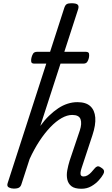

<svg xmlns="http://www.w3.org/2000/svg" viewBox="-20 -1150 691 1186"><path d="M483 16Q441 16 421 0Q401 -16 395.5 -42Q390 -68 395.5 -98Q401 -128 410 -157L473 -344Q487 -387 477.5 -413.5Q468 -440 426 -440Q395 -440 360.5 -420.5Q326 -401 291 -364.5Q256 -328 223.5 -278.5Q191 -229 163 -168L112 -11Q108 2 98 8.5Q88 15 65 15Q49 15 35 8Q21 1 27 -18L376 -1098Q382 -1118 391.5 -1124Q401 -1130 421 -1130Q452 -1130 460.5 -1120.5Q469 -1111 462 -1091L229 -372Q255 -408 283 -435Q311 -462 339.5 -481Q368 -500 398 -509.5Q428 -519 458 -519Q511 -519 538 -494Q565 -469 568.5 -423.5Q572 -378 551 -315L484 -112Q479 -97 477.5 -85Q476 -73 480.5 -66.5Q485 -60 497 -60Q509 -60 521 -67Q533 -74 544 -86Q555 -98 565 -110Q572 -119 581 -122Q590 -125 604 -115Q621 -105 622.5 -94.5Q624 -84 618 -74Q609 -57 590 -36Q571 -15 544 0.5Q517 16 483 16ZM193 -757Q175 -757 173 -768Q171 -779 174 -792Q177 -806 184 -818Q191 -830 210 -830H509Q528 -830 530 -818Q532 -806 529 -792Q526 -779 519 -768Q512 -757 494 -757Z"/></svg>

Font: Playwrite CU
Style: Regular
Weight: 400
Designer: Veronika Burian, José Scaglione
Foundry: TypeTogether
Version: Version 1.002